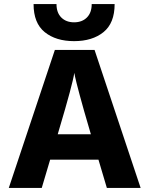

<svg xmlns="http://www.w3.org/2000/svg" viewBox="-20 -918 730 938"><path d="M269 -286 262 -262H424L417 -286Q388 -384 369.5 -453Q351 -522 347 -542L343 -562Q335 -507 269 -286ZM184 0H23L248 -674H442L667 0H502L461 -138H225ZM540 -898Q540 -805 485.5 -761Q431 -717 342 -717Q253 -717 198.5 -761Q144 -805 144 -898H256Q256 -856 279.5 -832.5Q303 -809 342 -809Q381 -809 404.5 -832.5Q428 -856 428 -898Z"/></svg>

Font: Hind Guntur
Style: Bold
Weight: 700
Designer: Manushi Parikh, Hitesh Malaviya
Foundry: Indian Type Foundry
Version: Version 1.002;PS 1.0;hotconv 1.0.86;makeotf.lib2.5.63406; tt